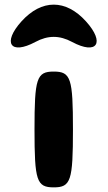

<svg xmlns="http://www.w3.org/2000/svg" viewBox="-20 -859 467 829"><path d="M129 -300C129 -79 138 -50 212 -50C286 -50 295 -79 295 -300C295 -521 286 -550 212 -550C138 -550 129 -521 129 -300ZM73 -767C-11 -674 25 -620 133 -678C187 -707 237 -707 291 -678C399 -620 435 -674 351 -767C264 -863 160 -863 73 -767Z"/></svg>

Font: Hussar Skorodowane
Style: Bold
Weight: 700
Foundry: Cannot Into Space Fonts
Version: Version 0.892